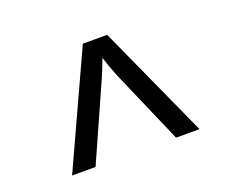

<svg xmlns="http://www.w3.org/2000/svg" viewBox="-74 -846 748 623"><g transform="rotate(-20 300.0 -535.0)"><path d="M80 -340 259 -730H343L520 -340H439L327 -598Q319 -618 312.5 -636.5Q306 -655 303 -665Q299 -655 292 -636.5Q285 -618 276 -598L161 -340Z"/></g></svg>

Font: JetBrains Mono NL
Style: Regular
Weight: 400
Monospace: yes
Designer: Philipp Nurullin, Konstantin Bulenkov
Foundry: JetBrains
Version: Version 2.305; ttfautohint (v1.8.4.7-5d5b)